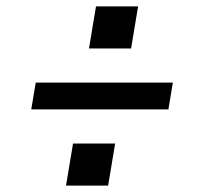

<svg xmlns="http://www.w3.org/2000/svg" viewBox="-20 -641 640 602"><path d="M391 -489H259L281 -621H413ZM78 -298 92 -382H522L508 -298ZM187 -59 209 -191H341L319 -59Z"/></svg>

Font: Iosevka Custom Medium Oblique
Style: Regular
Weight: 500
Italic angle: -9°
Designer: Belleve Invis
Foundry: Belleve Invis
Version: Version 27.0.1